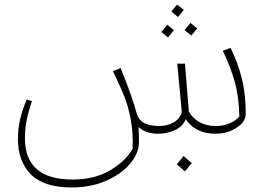

<svg xmlns="http://www.w3.org/2000/svg" viewBox="-20 -590 1174 847"><path d="M1064 -88Q1064 -52 1023 -26Q982 0 931 0Q884 0 850 -18Q816 -36 800 -65Q786 -31 751 -15.5Q716 0 679 0H678Q622 0 591 -30Q593 2 593 37Q593 85 554.5 131.5Q516 178 448 207.5Q380 237 297 237Q174 237 116.5 179.5Q59 122 59 23Q59 -63 98 -151L121 -144Q106 -100 98 -62Q90 -24 90 20Q90 202 300 202Q396 202 464.5 162Q533 122 565 67Q568 -3 557 -61.5Q546 -120 529.5 -162Q513 -204 487 -258L478 -276L512 -290Q562 -168 582 -93Q591 -60 617 -47Q643 -34 682 -34Q718 -34 746 -50Q774 -66 782 -96L762 -309H796L813 -98Q828 -70 859 -52Q890 -34 933 -34Q966 -34 994 -46.5Q1022 -59 1036 -76Q1034 -164 1015 -231Q996 -298 963 -366L997 -379Q1029 -314 1046.5 -245Q1064 -176 1064 -88ZM791 -546 765 -515 736 -539 761 -570ZM850 -465 824 -433 794 -457 820 -489ZM747 -457 721 -425 692 -449 718 -481ZM760 135 790 98 826 130 796 166Z"/></svg>

Font: FiraGO UltraLight
Style: Italic
Weight: 200
Italic angle: -8°
Designer: bBox Type GmbH
Foundry: bBox Type GmbH
Version: Version 1.001